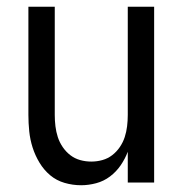

<svg xmlns="http://www.w3.org/2000/svg" viewBox="-20 -540 540 568"><path d="M220 8Q195 8 171 1Q147 -6 128.5 -21.5Q110 -37 97 -58.5Q84 -80 76.5 -103.5Q69 -127 66.5 -151.5Q64 -176 64 -200V-520H142V-200Q142 -183 144 -166.5Q146 -150 151 -134.5Q156 -119 165.5 -105Q175 -91 188 -81Q201 -71 217 -66.5Q233 -62 250 -62Q267 -62 283 -66.5Q299 -71 312 -81Q325 -91 334.5 -105Q344 -119 349 -134.5Q354 -150 356 -166.5Q358 -183 358 -200V-520H436V0H358V-91Q350 -70 337 -51Q324 -32 305.5 -18Q287 -4 264.5 2Q242 8 220 8Z"/></svg>

Font: Iosevka NFM
Style: Regular
Weight: 400
Monospace: yes
Designer: Belleve Invis
Foundry: Belleve Invis
Version: Version 29.0.4; ttfautohint (v1.8.4);Nerd Fonts 3.3.0